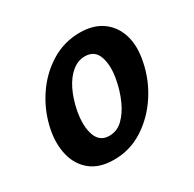

<svg xmlns="http://www.w3.org/2000/svg" viewBox="-108 -548 681 674"><g transform="rotate(-30 232.5 -210.5)"><path d="M174 13Q116 13 81 -14.5Q46 -42 34 -88.5Q22 -135 33 -191Q46 -256 82.5 -311.5Q119 -367 173 -400.5Q227 -434 291 -434Q346 -434 382 -408Q418 -382 431.5 -336.5Q445 -291 432 -231Q419 -167 382.5 -111.5Q346 -56 292.5 -21.5Q239 13 174 13ZM201 -68Q233 -68 256.5 -91Q280 -114 296 -150Q312 -186 319 -224Q330 -278 317.5 -315.5Q305 -353 265 -353Q237 -353 213 -333.5Q189 -314 172 -279.5Q155 -245 146 -199Q136 -141 149.5 -104.5Q163 -68 201 -68Z"/></g></svg>

Font: Ysabeau Infant
Style: Bold Italic
Weight: 700
Italic angle: -12°
Designer: Christian Thalmann (Catharsis Fonts)
Version: Version 2.001;gftools[0.9.30]; featfreeze: ss01,ss02,lnum